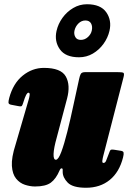

<svg xmlns="http://www.w3.org/2000/svg" viewBox="-20 -860 604 905"><path d="M23.5 -398.5Q42 -467 87 -503.5Q132 -540 187 -540Q267.5 -540 290.2 -499.5Q313 -459 296 -395L247 -210Q233.5 -162 232.5 -134.5Q231.5 -107 243.5 -107Q255 -107 268.8 -143.5Q282.5 -180 297.2 -238.8Q312 -297.5 326 -364L353 -488Q356 -502.5 360.5 -511.2Q365 -520 382 -520H533Q555 -520 561 -517.2Q567 -514.5 562.5 -497L467 -126Q464 -115 462.5 -103.5Q461 -92 467.5 -92Q476 -92 480 -102.2Q484 -112.5 493.5 -137Q497.5 -148.5 500.5 -152.5Q503.5 -156.5 519.5 -154L548 -149.5Q561 -148 562.5 -140.8Q564 -133.5 560 -118Q542.5 -48.5 497.2 -11.8Q452 25 385.5 25Q323 25 299.2 0.8Q275.5 -23.5 275.5 -50V-60Q275.5 -66.5 270.2 -66.5Q265 -66.5 261 -57Q244 -17 219.5 1Q195 19 145 19Q122 19 97.5 11Q73 3 55.8 -18.2Q38.5 -39.5 36 -78.2Q33.5 -117 53.5 -179L115 -390Q118.5 -401.5 119.8 -412.2Q121 -423 114 -423Q109 -423 103.5 -413.2Q98 -403.5 88.5 -373Q86 -365 83.2 -361Q80.5 -357 65.5 -360L31.5 -366.5Q20.5 -369 20 -376.2Q19.5 -383.5 23.5 -398.5ZM352.5 -590Q288.5 -590 262 -627.8Q235.5 -665.5 246.5 -714.5Q254 -747.5 274.5 -776Q295 -804.5 325 -822.2Q355 -840 390 -840Q454.5 -840 481 -802Q507.5 -764 496 -714.5Q488.5 -682 468 -653.5Q447.5 -625 417.8 -607.5Q388 -590 352.5 -590ZM361 -672Q380 -672 394.5 -685.5Q409 -699 412.5 -715.5Q417 -735.5 409.2 -749.5Q401.5 -763.5 382.5 -763.5Q364 -763.5 349.8 -749.5Q335.5 -735.5 331 -715.5Q327.5 -699 335 -685.5Q342.5 -672 361 -672Z"/></svg>

Font: Besley* Condensed Fatface
Style: Italic
Weight: 900
Width: 3
Italic angle: -13°
Designer: Owen Earl
Foundry: indestructible type*
Version: Version 3.000; ttfautohint (v1.8.3)